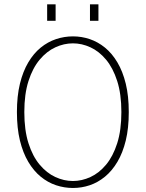

<svg xmlns="http://www.w3.org/2000/svg" viewBox="-20 -878 690 908"><path d="M325 11Q284 11 245 -2Q206 -15 172.5 -42.5Q139 -70 113.8 -112.5Q88.5 -155 74.2 -213.5Q60 -272 60 -348Q60 -423.5 74.2 -482Q88.5 -540.5 113.8 -583Q139 -625.5 172.5 -652.8Q206 -680 245 -693Q284 -706 325 -706Q366 -706 404.5 -693Q443 -680 476.5 -652.8Q510 -625.5 535.2 -583Q560.5 -540.5 574.8 -482Q589 -423.5 589 -348Q589 -272 574.8 -213.5Q560.5 -155 535.2 -112.5Q510 -70 476.5 -42.5Q443 -15 404.5 -2Q366 11 325 11ZM325 -22Q367 -22 407.8 -40.8Q448.5 -59.5 481.5 -99Q514.5 -138.5 534.2 -200.2Q554 -262 554 -348Q554 -433.5 534.2 -495Q514.5 -556.5 481.5 -596Q448.5 -635.5 407.8 -654.2Q367 -673 325 -673Q282.5 -673 241.8 -654.2Q201 -635.5 167.8 -596Q134.5 -556.5 114.8 -495Q95 -433.5 95 -348Q95 -262 114.8 -200.2Q134.5 -138.5 167.8 -99Q201 -59.5 241.8 -40.8Q282.5 -22 325 -22ZM203 -857.5H243V-779.5H203ZM405.5 -857.5H445.5V-779.5H405.5Z"/></svg>

Font: Trispace Thin Thin
Style: Regular
Weight: 250
Version: Version 1.210